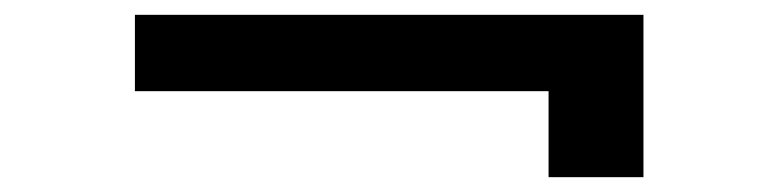

<svg xmlns="http://www.w3.org/2000/svg" viewBox="-20 -389 1040 259"><path d="M720 -150H848V-369H162V-266H720Z"/></svg>

Font: Inconsolata UltraExpanded
Style: Bold
Weight: 700
Width: 9
Monospace: yes
Designer: Raph Levien, Cyreal, Brenton Simpson
Foundry: Raph Levien, Cyreal, Google
Version: Version 3.100